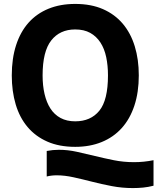

<svg xmlns="http://www.w3.org/2000/svg" viewBox="-20 -734 802 978"><path d="M762 212Q735 219 709 221.5Q683 224 657 224Q602 224 549.5 214Q497 204 448.5 191.5Q400 179 354.5 169Q309 159 269 159Q242 159 218 165V35Q249 29 280 29Q325 29 370.5 39Q416 49 463 60.5Q510 72 559.5 82Q609 92 663 92Q713 92 762 82ZM40 -350Q40 -436 62 -504Q84 -572 125.5 -618.5Q167 -665 227 -689.5Q287 -714 363 -714Q444 -714 504.5 -687.5Q565 -661 605.5 -613Q646 -565 666.5 -498Q687 -431 687 -350Q687 -264 664.5 -196Q642 -128 600 -81.5Q558 -35 498 -10.5Q438 14 363 14Q282 14 221.5 -12.5Q161 -39 120.5 -87Q80 -135 60 -202Q40 -269 40 -350ZM197 -350Q197 -298 207 -255Q217 -212 237 -181Q257 -150 288.5 -133Q320 -116 363 -116Q442 -116 486 -170Q530 -224 530 -350Q530 -400 521 -443Q512 -486 491.5 -517.5Q471 -549 439.5 -566.5Q408 -584 363 -584Q285 -584 241 -528Q197 -472 197 -350Z"/></svg>

Font: PT Sans Caption
Style: Bold
Weight: 700
Designer: A.Korolkova, O.Umpeleva, V.Yefimov
Foundry: ParaType Ltd
Version: Version 2.003W OFL